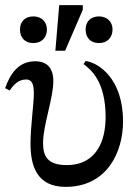

<svg xmlns="http://www.w3.org/2000/svg" viewBox="-34 -719 545 749"><path d="M222 10C383 10 446 -125 446 -245C446 -415 348 -475 300 -481L292 -469C318 -449 378 -405 378 -262C378 -172 344 -75 226 -75C151 -75 134 -110 134 -161C134 -232 174 -334 174 -403C174 -455 148 -480 103 -480C38 -480 5 -430 -14 -375L4 -366C18 -387 37 -409 68 -409C91 -409 98 -390 98 -355C98 -311 85 -226 85 -159C85 -73 109 10 222 10ZM220 -521 289 -681V-699H197L182 -521ZM96 -551C130 -551 149 -574 149 -604C149 -633 129 -655 96 -655C63 -655 44 -634 44 -604C44 -573 62 -551 96 -551ZM352 -551C386 -551 405 -574 405 -604C405 -633 385 -655 352 -655C319 -655 300 -634 300 -604C300 -573 318 -551 352 -551Z"/></svg>

Font: STIX Two Text
Style: Regular
Weight: 400
Designer: Ross Mills, John Hudson & Paul Hanslow, Tiro Typeworks Ltd; with prior portions MicroPress Inc., and Coen Hoffman.
Foundry: Tiro Typeworks Ltd
Version: Version 2.13 b171